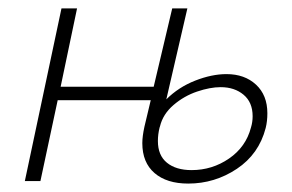

<svg xmlns="http://www.w3.org/2000/svg" viewBox="-20 -430 694 456"><path d="M615 -161Q615 -142 611 -126Q595 -64 542.5 -29Q490 6 427 6Q376 6 347 -19Q318 -44 318 -90Q318 -106 323 -129L338 -192H117L76 0H39L126 -410H163L124 -224H345L389 -410H425L375 -194Q404 -223 443.5 -238.5Q483 -254 518 -254Q561 -254 588 -229Q615 -204 615 -161ZM580 -154Q580 -187 558.5 -205Q537 -223 504 -223Q479 -223 448 -212.5Q417 -202 392 -180.5Q367 -159 360 -130L359 -127Q355 -111 355 -95Q355 -61 376.5 -43.5Q398 -26 435 -26Q484 -26 524 -53.5Q564 -81 576 -127Q580 -140 580 -154Z"/></svg>

Font: Ysabeau Light
Style: Italic
Weight: 300
Italic angle: -12°
Designer: Christian Thalmann (Catharsis Fonts)
Version: Version 0.003